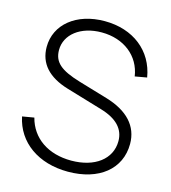

<svg xmlns="http://www.w3.org/2000/svg" viewBox="-111 -825 825 929"><g transform="rotate(15 301.0 -360.0)"><path d="M314.5 15C470 15 571 -66.5 571 -192.5C571 -281.5 512.5 -345 402 -377.5L257.5 -420.5C157.5 -450.5 121 -482.5 121 -543.5C121 -620 193 -678.5 299.5 -678.5C411 -678.5 493.5 -613 508 -514L567.5 -524.5C546.5 -653 442.5 -735 299.5 -735C158 -735 59.5 -655 59.5 -542C59.5 -459.5 110.5 -402.5 211 -372.5L392 -318.5C473 -294.5 513 -251.5 513 -191C513 -101 434 -41 316 -41C200 -41 115.5 -99 90.5 -196L31.5 -186C57 -62.5 166 15 314.5 15Z"/></g></svg>

Font: Vela Sans Light
Style: Regular
Weight: 300
Designer: Principal design: Mikhail Sharanda - project Manrope.
Design modification: Ravid Balaliev
Foundry: Mikhail Sharanda
Version: Version 1.001